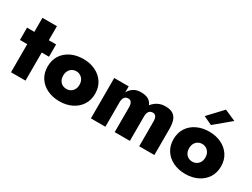

<svg xmlns="http://www.w3.org/2000/svg" viewBox="-56 -1312 2489 1894"><g transform="rotate(30 1188.5 -365.5)"><path d="M5 -460V-320H336V-460ZM88 -620V0H253V-620Z M372 -230Q372 -157 407 -103Q442 -49 503.5 -19.5Q565 10 642 10Q720 10 781 -19.5Q842 -49 877.5 -103Q913 -157 913 -230Q913 -304 877.5 -358Q842 -412 781 -441.5Q720 -471 642 -471Q565 -471 503.5 -441.5Q442 -412 407 -358Q372 -304 372 -230ZM550 -230Q550 -262 562.5 -284.5Q575 -307 596 -319Q617 -331 642 -331Q667 -331 688 -319Q709 -307 722 -284.5Q735 -262 735 -230Q735 -198 722 -175.5Q709 -153 688 -141.5Q667 -130 642 -130Q617 -130 596 -141.5Q575 -153 562.5 -175.5Q550 -198 550 -230Z M1721 -298Q1721 -353 1708 -391.5Q1695 -430 1664 -450.5Q1633 -471 1577 -471Q1530 -471 1492.5 -451.5Q1455 -432 1429 -398Q1415 -434 1384 -452.5Q1353 -471 1298 -471Q1249 -471 1215.5 -449.5Q1182 -428 1163 -391V-460H998V0H1163V-280Q1163 -306 1170 -322.5Q1177 -339 1190 -347Q1203 -355 1219 -355Q1246 -355 1257.5 -335.5Q1269 -316 1269 -280V0H1442V-280Q1442 -306 1449 -322.5Q1456 -339 1469 -347Q1482 -355 1498 -355Q1525 -355 1536.5 -335.5Q1548 -316 1548 -280V0H1721Z M1806 -230Q1806 -157 1841 -103Q1876 -49 1937.5 -19.5Q1999 10 2076 10Q2154 10 2215 -19.5Q2276 -49 2311.5 -103Q2347 -157 2347 -230Q2347 -304 2311.5 -358Q2276 -412 2215 -441.5Q2154 -471 2076 -471Q1999 -471 1937.5 -441.5Q1876 -412 1841 -358Q1806 -304 1806 -230ZM1984 -230Q1984 -262 1996.5 -284.5Q2009 -307 2030 -319Q2051 -331 2076 -331Q2101 -331 2122 -319Q2143 -307 2156 -284.5Q2169 -262 2169 -230Q2169 -198 2156 -175.5Q2143 -153 2122 -141.5Q2101 -130 2076 -130Q2051 -130 2030 -141.5Q2009 -153 1996.5 -175.5Q1984 -198 1984 -230ZM2236 -685 2109 -741 1959 -581 2056 -535Z"/></g></svg>

Font: Jost ExtraBold
Style: Regular
Weight: 800
Version: Version 3.710